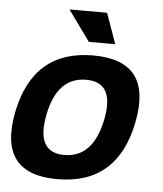

<svg xmlns="http://www.w3.org/2000/svg" viewBox="-51 -743 673 793"><g transform="rotate(5 285.5 -346.5)"><path d="M235.8 -97.7Q355.5 -97.7 387.7 -258.3Q418.9 -415 299.3 -415Q179.7 -415 148.4 -258.3Q116.2 -97.7 235.8 -97.7ZM18.6 -256.3Q70.8 -517.6 319.8 -517.6Q568.8 -517.6 516.6 -256.3Q464.4 4.4 215.3 4.4Q-32.7 4.4 18.6 -256.3ZM405.8 -571.8H296.4L205.1 -698.2H360.8Z"/></g></svg>

Font: Sansation
Style: Bold Italic
Weight: 700
Designer: Bernd Montag
Version: Version 1.301